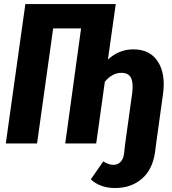

<svg xmlns="http://www.w3.org/2000/svg" viewBox="-20 -713 855 954"><path d="M642.1 -467.8Q725.6 -467.8 764.6 -406.7Q803.7 -345.7 790 -246.1L755.9 0L750 45.9Q736.8 131.3 683.8 176.3Q630.9 221.2 551.8 221.2Q477.5 221.2 431.2 178.2L493.2 88.9Q519 106 543.9 106Q564.9 106 578.9 91.6Q592.8 77.1 596.2 51.8L602.1 0L637.2 -252.9Q643.1 -302.2 630.6 -326.7Q618.2 -351.1 583 -351.1Q538.1 -351.1 501 -307.1L458 0H304.2L382.8 -571.8H244.1L164.1 0H8.8L106 -692.9H555.2L516.1 -417Q571.3 -467.8 642.1 -467.8Z"/></svg>

Font: Fira Sans Compressed
Style: Bold Italic
Weight: 700
Width: 3
Italic angle: -8°
Designer: Carrois Corporate & Edenspiekermann AG
Foundry: Carrois Corporate GbR & Edenspiekermann AG
Version: Version 4.203;PS 004.203;hotconv 1.0.88;makeotf.lib2.5.64775